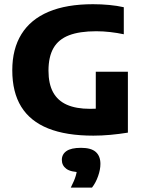

<svg xmlns="http://www.w3.org/2000/svg" viewBox="-20 -622 672 891"><path d="M413 7.5Q287 7.5 203.5 -26Q120 -59.5 78.5 -126.8Q37 -194 37 -296Q37 -395 79.5 -463.5Q122 -532 205.2 -567.2Q288.5 -602.5 411.5 -602.5Q450 -602.5 486.8 -599Q523.5 -595.5 554.5 -588.5V-463Q524 -469.5 491.8 -473.2Q459.5 -477 426.5 -477Q349 -477 300.2 -458.2Q251.5 -439.5 228.2 -399Q205 -358.5 205 -294Q205 -233.5 226.2 -194.2Q247.5 -155 290.2 -136Q333 -117 397.5 -117Q420.5 -117 446.5 -119Q472.5 -121 493 -124L424.5 -68V-289H573.5V-6.5Q533.5 0 492.2 3.8Q451 7.5 413 7.5ZM308.5 248.5Q325.5 215.5 332 192.5Q338.5 169.5 338.5 144.5L368 177H356.5Q309 177 288 161.5Q267 146 267 120Q267 94 288.5 79Q310 64 356 64Q403 64 424.5 83.2Q446 102.5 446 138.5Q446 165 435.2 195.5Q424.5 226 407 248.5Z"/></svg>

Font: Encode Sans SC Condensed Thin
Style: Bold
Weight: 700
Version: Version 3.002